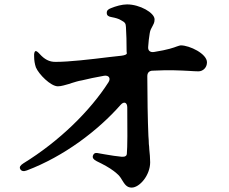

<svg xmlns="http://www.w3.org/2000/svg" viewBox="-20 -813 1040 872"><path d="M402 -106C399 -96 405 -88 419 -81C450 -66 476 -52 497 -36C506 -29 512 -24 520 -16C526 -9 530 -3 534 4C546 24 556 39 578 39C614 39 662 -17 662 -76C662 -96 660 -115 658 -135C658 -143 657 -150 656 -159C656 -170 655 -183 654 -196C651 -262 649 -382 649 -467C649 -483 658 -492 674 -492C748 -496 800 -493 839 -491C855 -490 869 -489 881 -489C902 -489 920 -506 920 -530C920 -569 841 -607 801 -607C797 -607 793 -605 783 -602C770 -597 743 -587 680 -577C662 -574 651 -583 653 -601C654 -621 657 -643 660 -662C662 -677 668 -685 674 -697C677 -703 682 -710 682 -725C682 -755 615 -793 557 -793C534 -793 506 -785 484 -776C470 -771 464 -764 465 -753C465 -743 473 -737 488 -735C504 -732 519 -728 530 -721C549 -711 551 -706 552 -690C554 -663 555 -619 555 -580C555 -577 556 -574 556 -571C556 -566 548 -562 532 -560C515 -558 496 -556 478 -554C389 -543 293 -532 234 -532C203 -531 181 -545 161 -567C151 -578 145 -582 141 -581C137 -579 134 -571 135 -557C135 -538 138 -522 143 -507C156 -476 210 -421 243 -421C258 -421 276 -427 298 -433C299 -434 304 -435 306 -436C320 -440 333 -445 352 -448C380 -455 414 -462 453 -469C474 -472 484 -458 473 -440C390 -310 250 -172 86 -71C72 -62 67 -54 72 -45C77 -36 87 -33 102 -39C271 -103 425 -220 528 -337C543 -354 558 -348 558 -325C559 -230 559 -143 556 -113C555 -106 549 -100 533 -101C511 -103 485 -107 456 -112L422 -118C411 -120 405 -115 402 -106Z"/></svg>

Font: 寒蝉锦书宋Pro Soft
Style: Regular
Weight: 700
Designer: 寒蝉锦书宋{Warren} 思源宋体{Ryoko NISHIZUKA 西塚涼子 (kana & ideographs); Frank Grießhammer (Latin, Greek & Cyrillic); Wenlong ZHANG 
Foundry: Adobe & ChillType
Version: Version 2.000;Glyphs 3.1.1 (3135)